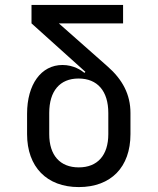

<svg xmlns="http://www.w3.org/2000/svg" viewBox="-20 -750 640 780"><path d="M300 10C431 10 510 -71 510 -205V-291C510 -366 478 -427 416 -481L219 -655H480V-730H108V-655L327 -458L323 -454C311 -464 279 -486 234 -486C147 -486 90 -407 90 -288V-205C90 -72 170 10 300 10ZM300 -70C224 -70 180 -119 180 -205V-291C180 -380 223 -431 299 -431C376 -431 420 -380 420 -291V-205C420 -119 376 -70 300 -70Z"/></svg>

Font: Tekne LDO
Style: Regular
Weight: 400
Monospace: yes
Designer: Alessio Laiso, Mario Rullo, Paolo Rosset
Foundry: Alessio Laiso
Version: Version 1.000;hotconv 1.0.109;makeotfexe 2.5.65596